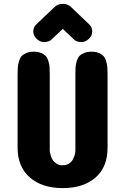

<svg xmlns="http://www.w3.org/2000/svg" viewBox="-20 -967 644 991"><path d="M347.2 -930.2 441.9 -839.8Q456.1 -825.7 456.1 -804.2Q456.1 -782.2 437 -765.1Q420.4 -750 401.9 -750Q371.6 -750 358.9 -766.1L304.2 -817.9L249 -766.1Q236.3 -750 206.1 -750Q187.5 -750 170.9 -765.1Q151.9 -782.2 151.9 -804.2Q151.9 -825.7 166 -839.8L261.2 -930.2Q276.4 -945.3 298.8 -946.8H309.1Q332 -945.3 347.2 -930.2ZM70.8 -205.1V-585.9Q70.8 -606 72 -620.1Q73.2 -634.3 77.9 -650.6Q82.5 -667 91.1 -676.8Q99.6 -686.5 115.5 -693.4Q131.3 -700.2 153.8 -700.2Q176.3 -700.2 192.4 -693.4Q208.5 -686.5 217 -676.8Q225.6 -667 230.2 -650.4Q234.9 -633.8 235.8 -620.1Q236.8 -606.4 236.8 -585.9V-191.9Q236.8 -188.5 237.3 -183.3Q237.8 -178.2 241.7 -164.8Q245.6 -151.4 252 -141.1Q258.3 -130.9 271.7 -122.3Q285.2 -113.8 303.2 -113.8Q321.3 -113.8 334.7 -121.8Q348.1 -129.9 354.5 -141.4Q360.8 -152.8 364.5 -164.3Q368.2 -175.8 368.7 -183.6L369.1 -191.9V-585.9Q369.1 -606.4 370.1 -620.1Q371.1 -633.8 375.7 -650.4Q380.4 -667 388.9 -676.8Q397.5 -686.5 413.6 -693.4Q429.7 -700.2 452.1 -700.2Q474.6 -700.2 490.5 -693.4Q506.3 -686.5 514.9 -676.8Q523.4 -667 528.1 -650.6Q532.7 -634.3 533.9 -620.1Q535.2 -606 535.2 -585.9V-205.1Q535.2 -104 472.4 -50Q409.7 3.9 303.2 3.9Q197.3 3.9 134 -51Q70.8 -106 70.8 -205.1Z"/></svg>

Font: Concert One
Style: Regular
Weight: 400
Designer: Johan Kallas, Mihkel Virkus
Foundry: Johan Kallas, Mihkel Virkus
Version: Version 1.003